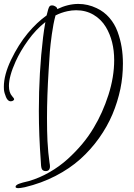

<svg xmlns="http://www.w3.org/2000/svg" viewBox="-67 -748 681 978"><path d="M12.7 -435.1Q-21.5 -359.4 -21.5 -310.1Q-21.5 -276.4 -5.4 -258.3Q4.9 -247.1 4.9 -242.7Q4.9 -237.3 -3.9 -233.4Q-8.3 -231.9 -12.2 -231.9Q-27.3 -231.9 -36.4 -253.4Q-45.4 -274.9 -46.9 -291.5Q-47.4 -295.9 -47.4 -305.7Q-47.4 -366.7 -10.5 -443.6Q26.4 -520.5 75.2 -579.6Q121.1 -634.3 170.4 -669.4Q179.2 -708 185.1 -715.3Q189.9 -720.7 197.8 -720.7Q207 -720.7 215.8 -714.8Q224.6 -709 224.6 -702.1V-701.7Q279.8 -728 332 -728Q380.4 -728 425.3 -706.5Q462.9 -689 490 -657.7Q517.1 -626.5 531.5 -587.4Q545.9 -548.3 552.5 -508.3Q559.1 -468.3 559.1 -424.3Q559.1 -357.9 546.4 -295.9Q532.2 -228.5 505.9 -166Q479.5 -103.5 437.5 -44.4Q395.5 14.6 341.8 62.7Q288.1 110.8 215.8 148.2Q143.6 185.5 59.6 205.6Q35.2 210.4 26.9 210.4Q12.2 210.4 12.2 203.6Q12.2 198.7 17.6 194.6Q22.9 190.4 32 187.3Q41 184.1 49.1 181.9Q57.1 179.7 67.1 177.5Q77.1 175.3 80.1 174.3Q133.8 158.7 184.8 129.4Q235.8 100.1 277.1 62.7Q318.4 25.4 351.8 -14.6Q385.3 -54.7 410.6 -97.7Q456.1 -173.3 485.4 -264.6Q514.6 -356 514.6 -441.4Q514.6 -539.6 472.2 -610.4Q448.2 -649.9 409.2 -672.9Q370.1 -695.8 320.8 -695.8Q298.8 -695.8 276.4 -690.9Q244.6 -684.1 215.8 -669.4Q215.8 -668.9 215.6 -668.5Q215.3 -668 215.3 -667.5Q204.6 -627.9 197 -573Q189.5 -518.1 187 -485.4Q184.6 -452.6 180.7 -389.2Q172.4 -255.4 172.4 -147Q172.4 -78.1 174.8 -29.8Q178.2 32.2 185.1 79.6Q185.5 81.5 186 85.4Q186.5 89.4 187 91.3Q187.5 94.2 187.5 99.6Q187.5 123.5 165.5 123.5Q159.2 123.5 154.5 121.1Q149.9 118.7 147.7 115.5Q145.5 112.3 144 106.7Q142.6 101.1 142.3 97.2Q142.1 93.3 141.6 86.7Q141.1 80.1 141.1 77.6Q130.9 -59.6 130.9 -183.1Q130.9 -379.4 152.3 -557.1Q156.7 -594.2 164.1 -635.7Q115.2 -597.2 75.9 -542.5Q36.6 -487.8 12.7 -435.1Z"/></svg>

Font: Sintesa 3
Style: 3
Weight: 400
Version: Version 001.000